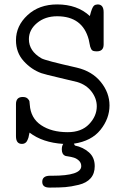

<svg xmlns="http://www.w3.org/2000/svg" viewBox="-20 -639 565 863"><path d="M51.8 -26.9V-170.9Q51.8 -203.1 82 -203.1Q97.2 -203.1 104.5 -195.6Q111.8 -188 112.3 -184.1Q112.8 -180.2 113.8 -168.9Q117.7 -107.9 164.8 -76.4Q211.9 -44.9 284.2 -44.9Q346.2 -44.9 380.6 -81.1Q415 -117.2 415 -161.1Q415 -196.3 391.6 -227.1Q368.2 -257.8 328.1 -270Q314 -273.9 248.5 -289.1Q183.1 -304.2 166 -310.1Q121.1 -326.2 86.4 -364.5Q51.8 -402.8 51.8 -458Q51.8 -522.9 103.8 -571Q155.8 -619.1 236.8 -619.1Q327.6 -619.1 383.8 -566.9Q393.6 -606.9 402.8 -613.8Q408.7 -618.7 418.9 -619.1Q445.8 -619.1 445.8 -584V-439Q445.8 -408.2 415 -408.2Q405.3 -408.2 399.2 -410.2Q393.1 -412.1 390.1 -418Q387.2 -423.8 385.5 -429Q383.8 -434.1 382.3 -444.1Q380.9 -454.1 378.9 -460.9Q351.1 -565.9 236.8 -565.9Q182.6 -565.9 146.2 -535.4Q109.9 -504.9 109.9 -462.9Q109.9 -409.7 166 -377Q182.1 -367.2 325.2 -335Q394 -318.8 433.1 -270.5Q472.2 -222.2 472.2 -165Q472.2 -106 431.6 -55.4Q391.1 -4.9 312 6.8L316.9 15.1Q354 22.9 379.9 45.9Q405.8 68.8 405.8 107.9Q405.8 141.1 387.5 162.1Q369.1 183.1 334 191.7Q298.8 200.2 273.4 202.1Q248 204.1 208 204.1H202.1Q169.9 204.1 169.9 178.2Q169.9 151.4 204.1 150.9H210Q211.9 150.9 214.8 150.9Q344.7 150.9 345.2 107.9Q345.2 92.8 334.7 83Q324.2 73.2 312 69.6Q299.8 65.9 286.4 64Q272.9 62 272 61Q257.8 54.2 257.8 32.2Q257.8 17.1 264.2 7.8Q171.4 2 112.8 -43Q111.8 -41 110.4 -32.5Q108.9 -23.9 107.9 -20.5Q106.9 -17.1 104 -10.5Q101.1 -3.9 98.1 -0.5Q95.2 2.9 90.1 5.4Q85 7.8 79.1 7.8Q51.8 8.3 51.8 -26.9Z"/></svg>

Font: CMU Typewriter Text
Style: Light
Weight: 200
Version: Version 0.7.0